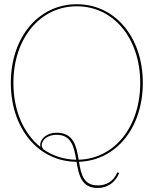

<svg xmlns="http://www.w3.org/2000/svg" viewBox="-20 -782 745 931"><path d="M363 2.5C543 -3.5 672.5 -162.5 672.5 -380C672.5 -601.5 538 -761.5 352.5 -761.5C167 -761.5 32.5 -601.5 32.5 -380C32.5 -158.5 166.5 1.5 351 2.5C362 66.5 374.5 129.5 454 129.5C497 129.5 537.5 107 558 57L549 53.5C530 99.5 493.5 117 454 117C385 117 373 63 363 2.5ZM254 -128.5C327 -128.5 339 -69 349.5 -7.5C290 -8.5 236.5 -26 191 -57.5C184.5 -64 182.5 -71.5 182.5 -78C182.5 -106 214.5 -128.5 254 -128.5ZM176 -69C94.5 -135.5 45 -244 45 -380C45 -595.5 174 -751.5 352.5 -751.5C531 -751.5 660 -595.5 660 -380C660 -167.5 535.5 -12.5 361.5 -7.5C350.5 -72.5 338 -138.5 254 -138.5C210.5 -138.5 175 -111.5 175 -78C175 -75 175.5 -72 176 -69Z"/></svg>

Font: Znikomit
Style: Regular
Weight: 100
Designer: gluk
Foundry: gluk
Version: Version 0.55